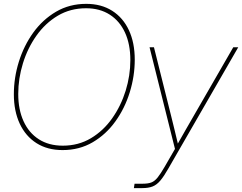

<svg xmlns="http://www.w3.org/2000/svg" viewBox="-20 -757 1237 981"><path d="M299.8 9.8Q222.2 9.8 166.5 -25.6Q110.8 -61 80.8 -125.2Q50.8 -189.5 50.8 -275.4Q50.8 -359.9 76.4 -441.9Q102.1 -523.9 150.1 -590.6Q198.2 -657.2 266.6 -697.3Q335 -737.3 420.4 -737.3Q497.6 -737.3 553.2 -701.9Q608.9 -666.5 638.7 -602.5Q668.5 -538.6 668.5 -452.1Q668.5 -368.2 643.1 -285.9Q617.7 -203.6 569.8 -137Q522 -70.3 453.9 -30.3Q385.7 9.8 299.8 9.8ZM300.8 -12.7Q380.9 -12.7 444.6 -50.8Q508.3 -88.9 553.2 -152.6Q598.1 -216.3 622.1 -293.7Q646 -371.1 646 -450.2Q646 -530.8 618.9 -590.1Q591.8 -649.4 541 -682.1Q490.2 -714.8 419.9 -714.8Q339.4 -714.8 275.4 -676.8Q211.4 -638.7 166.3 -575Q121.1 -511.2 97.2 -433.6Q73.2 -356 73.2 -276.9Q73.2 -197.3 100.3 -137.7Q127.4 -78.1 178.5 -45.4Q229.5 -12.7 300.8 -12.7ZM664.1 204.1 667.5 181.6H710.4Q736.3 181.6 753.2 175.3Q770 168.9 785.2 150.1Q800.3 131.3 821.3 95.2L874 3.9L744.1 -515.6H766.6L854.5 -164.1Q863.3 -128.9 871.8 -93.8Q880.4 -58.6 888.7 -23.4Q908.7 -58.6 928.7 -93.8Q948.7 -128.9 969.2 -164.1L1171.9 -515.6H1197.3L840.8 103Q817.9 143.6 799.3 165.5Q780.8 187.5 759.5 195.8Q738.3 204.1 707 204.1Z"/></svg>

Font: Inter Display Thin
Style: Italic
Weight: 100
Italic angle: -9.39999°
Designer: Rasmus Andersson
Foundry: rsms
Version: Version 4.000;git-a52131595